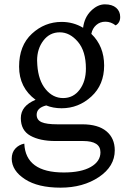

<svg xmlns="http://www.w3.org/2000/svg" viewBox="-20 -618 598 885"><path d="M376 -302Q376 -382 339 -425.5Q302 -469 255.5 -469Q209 -469 180 -431Q151 -393 151 -339Q151 -329 152 -318Q157 -247 190.5 -206.5Q224 -166 271 -166Q318 -166 347 -204.5Q376 -243 376 -302ZM363 32H235Q164 32 120 7.5Q76 -17 76 -73.5Q76 -130 144 -158Q68 -214 68 -311Q68 -408 127 -462.5Q186 -517 264 -517Q318 -517 363 -490Q369 -538 399.5 -568Q430 -598 463.5 -598Q497 -598 515.5 -582Q534 -566 534 -539.5Q534 -513 513 -501Q491 -518 466 -518Q441 -518 423.5 -502.5Q406 -487 401 -462Q460 -405 460 -316Q460 -227 401 -173Q342 -119 264 -119Q225 -119 193 -132Q149 -121 149 -89Q149 -65 171.5 -55Q194 -45 244 -45H359Q432 -45 470.5 -13Q509 19 509 75Q509 149 436 198Q363 247 259 247Q155 247 95 208Q35 169 34 114Q34 85 50.5 67Q67 49 92 44Q98 177 274 177Q354 177 398.5 151.5Q443 126 443 84Q443 32 363 32Z"/></svg>

Font: Laila
Style: Regular
Weight: 400
Designer: Hitesh Malaviya
Foundry: Indian Type Foundry
Version: Version 1.302;PS 1.0;hotconv 1.0.78;makeotf.lib2.5.61930; tt